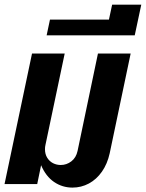

<svg xmlns="http://www.w3.org/2000/svg" viewBox="-20 -811 643 846"><path d="M161.1 -83 144 0H0L121.1 -575.2H265.1L180.2 -171.9Q178.2 -163.6 178.2 -153.8Q178.2 -131.8 188 -116Q197.8 -100.1 213.6 -92Q229.5 -84 247.6 -84Q273.4 -84 294.4 -100.1Q315.4 -116.2 321.8 -146L411.6 -575.2H555.7L463.4 -135.7Q453.1 -88.9 429.2 -54.7Q405.3 -20.5 371.6 -2.4Q337.9 15.6 299.3 15.6Q254.9 15.6 218.5 -9Q182.1 -33.7 161.1 -83Z M200.2 -724.6H460L474.1 -790.5H602.5L573.7 -655.3H185.5Z"/></svg>

Font: Pattaya
Style: Regular
Weight: 400
Designer: Pablo Impallari / Thai characters Designed by Thanarat Vachiruckul and Suppakit Chalermlarp
Foundry: Pablo Impallari
Version: Version 2.000